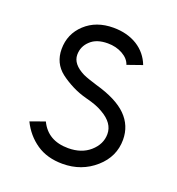

<svg xmlns="http://www.w3.org/2000/svg" viewBox="-102 -596 639 692"><g transform="rotate(20 217.5 -250.0)"><path d="M364 -422Q348 -464 310 -488Q271 -512 218 -512Q152 -512 110 -473Q68 -434 68 -376Q68 -322 109 -290Q130 -274 156.5 -260.5Q183 -247 214 -239Q234 -234 250 -228Q266 -222 279 -214Q328 -186 328 -144Q328 -105 295 -76Q263 -48 212 -48Q134 -48 104 -111L48 -91Q71 -44 112 -16Q153 12 212 12Q285 12 337 -34Q388 -79 388 -144Q388 -198 350 -236Q312 -274 230 -297Q214 -302 200.5 -306.5Q187 -311 176 -316Q128 -340 128 -376Q128 -408 152 -430Q175 -452 218 -452Q250 -452 275 -438Q300 -424 307 -402Z"/></g></svg>

Font: Unageo Variable
Style: Regular
Weight: 300
Designer: Richard Sepsi
Foundry: Richard Sepsi
Version: Version 2.200